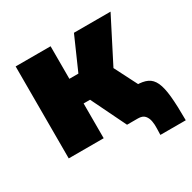

<svg xmlns="http://www.w3.org/2000/svg" viewBox="-140 -642 906 904"><g transform="rotate(-30 312.5 -190.0)"><path d="M54 -500H244V0H54ZM113 -323H293L371 -500H570L449 -263L583 0H371L279 -189H115ZM500 -140Q538 -140 561.5 -129Q585 -118 598 -90Q611 -62 616 -11Q621 40 621 120H483Q483 106 484 85.5Q485 65 481.5 45.5Q478 26 466.5 13Q455 0 430 0Z"/></g></svg>

Font: Moderustic ExtraBold
Style: Regular
Weight: 800
Designer: Tural Alisoy
Foundry: TAFT Foundry
Version: Version 2.120